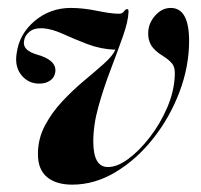

<svg xmlns="http://www.w3.org/2000/svg" viewBox="-20 -468 518 496"><path d="M468.5 -362.5Q468.5 -296.5 443.8 -230.8Q419 -165 376.2 -110.8Q333.5 -56.5 279.2 -23.8Q225 9 166.5 9Q125 9 101.5 -10.5Q78 -30 78 -70Q78 -109.5 96 -143.5Q114 -177.5 141.2 -206.5Q168.5 -235.5 197.2 -259.5Q226 -283.5 248.5 -303.5Q271 -323.5 278 -339.5Q240 -341 206 -354Q172 -367 143 -380.2Q114 -393.5 90.5 -395Q68 -396 55.8 -385.8Q43.5 -375.5 42 -361.5Q38 -338 75.5 -327Q126 -313 123 -283Q121.5 -268.5 110 -260.2Q98.5 -252 81.5 -252Q53 -252 35.2 -274Q17.5 -296 23 -330Q29.5 -380 69.5 -413.8Q109.5 -447.5 163 -447.5Q194.5 -447.5 231 -440Q267.5 -432.5 287 -432.5Q296 -432.5 300.2 -438.5Q304.5 -444.5 308.5 -444.5Q312.5 -444.5 312 -436.5Q311 -412 297.2 -373.2Q283.5 -334.5 265.8 -288Q248 -241.5 234.5 -193.5Q221 -145.5 221 -102.5Q221 -37 258 -36.5Q282 -36 310.8 -57Q339.5 -78 366.5 -112.8Q393.5 -147.5 411.5 -189Q429.5 -230.5 431.5 -271.5Q433 -293.5 424.5 -303.8Q416 -314 401.5 -323Q378.5 -337 370 -352Q361.5 -367 363 -386.5Q364.5 -410 381.8 -428.8Q399 -447.5 421 -447.5Q468.5 -447.5 468.5 -362.5Z"/></svg>

Font: Fraunces 144pt SemiBold
Style: Italic
Weight: 600
Italic angle: -16°
Version: Version 1.000;[0bf87f6ff]